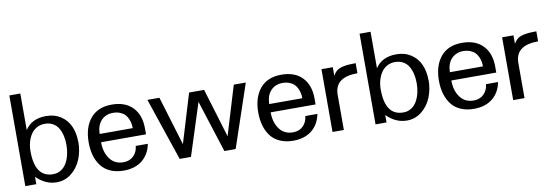

<svg xmlns="http://www.w3.org/2000/svg" viewBox="-55 -1107 4339 1506"><g transform="rotate(-10 2114.5 -354.0)"><path d="M282.2 -54.2Q317.4 -54.2 345.2 -71.5Q373 -88.9 390.1 -118.4Q407.2 -147.9 416 -184.8Q424.8 -221.7 424.8 -262.2Q424.8 -302.2 417 -335.9Q409.2 -369.6 393.1 -397Q377 -424.3 349.4 -439.7Q321.8 -455.1 285.2 -455.1Q249.5 -455.1 220.9 -439Q192.4 -422.9 174.6 -395.8Q156.7 -368.7 147.5 -334.5Q138.2 -300.3 138.2 -262.2Q138.2 -54.2 282.2 -54.2ZM520 -271H521Q521 -197.3 495.1 -133.3Q469.2 -69.3 417.7 -28.1Q366.2 13.2 299.8 13.2Q210.4 13.2 138.2 -59.1V0H50.8V-722.2H138.2V-431.2Q190.4 -513.2 306.2 -513.2Q373.5 -513.2 422.9 -480.5Q472.2 -447.8 496.1 -393.6Q520 -339.4 520 -271Z M695.8 -235.8Q695.8 -155.8 734.1 -103.3Q772.5 -50.8 841.8 -50.8Q891.6 -50.8 922.9 -81.5Q954.1 -112.3 958.5 -160.2H1054.7Q1039.6 -79.6 982.2 -32.7Q924.8 14.2 833.5 14.2Q773.4 14.2 727.8 -6.1Q682.1 -26.4 654.5 -62.7Q627 -99.1 613.3 -146.5Q599.6 -193.8 599.6 -251Q599.6 -370.1 658.4 -441.2Q717.3 -512.2 828.6 -512.2Q936 -512.2 994.9 -450.9Q1053.7 -389.6 1053.7 -283.2V-235.8ZM959.5 -301.8Q959.5 -321.3 956.1 -340.1Q952.6 -358.9 943.6 -378.7Q934.6 -398.4 920.2 -413.1Q905.8 -427.7 881.6 -437.3Q857.4 -446.8 826.7 -446.8Q770.5 -446.8 734.1 -409.4Q697.8 -372.1 695.8 -301.8Z M1895 -500 1726.1 0H1636.2L1503.4 -415L1370.1 0H1280.3L1111.3 -500H1207L1325.2 -109.9L1443.4 -500H1563L1681.2 -109.9L1799.3 -500Z M2046.4 -235.8Q2046.4 -155.8 2084.7 -103.3Q2123 -50.8 2192.4 -50.8Q2242.2 -50.8 2273.4 -81.5Q2304.7 -112.3 2309.1 -160.2H2405.3Q2390.1 -79.6 2332.8 -32.7Q2275.4 14.2 2184.1 14.2Q2124 14.2 2078.4 -6.1Q2032.7 -26.4 2005.1 -62.7Q1977.5 -99.1 1963.9 -146.5Q1950.2 -193.8 1950.2 -251Q1950.2 -370.1 2009 -441.2Q2067.9 -512.2 2179.2 -512.2Q2286.6 -512.2 2345.5 -450.9Q2404.3 -389.6 2404.3 -283.2V-235.8ZM2310.1 -301.8Q2310.1 -321.3 2306.6 -340.1Q2303.2 -358.9 2294.2 -378.7Q2285.2 -398.4 2270.8 -413.1Q2256.3 -427.7 2232.2 -437.3Q2208 -446.8 2177.2 -446.8Q2121.1 -446.8 2084.7 -409.4Q2048.3 -372.1 2046.4 -301.8Z M2770 -419.9Q2587.9 -419.9 2587.9 -279.8V0H2497.6V-500H2587.9V-432.1Q2602.5 -458 2621.1 -471.9Q2639.6 -485.8 2675 -492.9Q2710.4 -500 2770 -500Z M3071.8 -54.2Q3106.9 -54.2 3134.8 -71.5Q3162.6 -88.9 3179.7 -118.4Q3196.8 -147.9 3205.6 -184.8Q3214.4 -221.7 3214.4 -262.2Q3214.4 -302.2 3206.5 -335.9Q3198.7 -369.6 3182.6 -397Q3166.5 -424.3 3138.9 -439.7Q3111.3 -455.1 3074.7 -455.1Q3039.1 -455.1 3010.5 -439Q2981.9 -422.9 2964.1 -395.8Q2946.3 -368.7 2937 -334.5Q2927.7 -300.3 2927.7 -262.2Q2927.7 -54.2 3071.8 -54.2ZM3309.6 -271H3310.5Q3310.5 -197.3 3284.7 -133.3Q3258.8 -69.3 3207.3 -28.1Q3155.8 13.2 3089.4 13.2Q3000 13.2 2927.7 -59.1V0H2840.3V-722.2H2927.7V-431.2Q2980 -513.2 3095.7 -513.2Q3163.1 -513.2 3212.4 -480.5Q3261.7 -447.8 3285.6 -393.6Q3309.6 -339.4 3309.6 -271Z M3485.4 -235.8Q3485.4 -155.8 3523.7 -103.3Q3562 -50.8 3631.3 -50.8Q3681.2 -50.8 3712.4 -81.5Q3743.7 -112.3 3748 -160.2H3844.2Q3829.1 -79.6 3771.7 -32.7Q3714.4 14.2 3623 14.2Q3563 14.2 3517.3 -6.1Q3471.7 -26.4 3444.1 -62.7Q3416.5 -99.1 3402.8 -146.5Q3389.2 -193.8 3389.2 -251Q3389.2 -370.1 3448 -441.2Q3506.8 -512.2 3618.2 -512.2Q3725.6 -512.2 3784.4 -450.9Q3843.3 -389.6 3843.3 -283.2V-235.8ZM3749 -301.8Q3749 -321.3 3745.6 -340.1Q3742.2 -358.9 3733.2 -378.7Q3724.1 -398.4 3709.7 -413.1Q3695.3 -427.7 3671.1 -437.3Q3647 -446.8 3616.2 -446.8Q3560.1 -446.8 3523.7 -409.4Q3487.3 -372.1 3485.4 -301.8Z M4209 -419.9Q4026.9 -419.9 4026.9 -279.8V0H3936.5V-500H4026.9V-432.1Q4041.5 -458 4060.1 -471.9Q4078.6 -485.8 4114 -492.9Q4149.4 -500 4209 -500Z"/></g></svg>

Font: Perun
Style: Regular
Weight: 400
Version: Version 1.0000